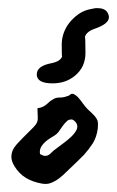

<svg xmlns="http://www.w3.org/2000/svg" viewBox="-20 -442 285 468"><path d="M209.9 -371.6Q186.8 -363.3 186 -346.7L186.8 -352.7Q188.3 -352.7 188.3 -312.8Q188.3 -278.1 162.1 -256.9Q139.8 -238.8 108.1 -238.8Q69.6 -238.8 69.6 -260.7Q69.6 -281.1 105.1 -287.9Q128.2 -292.4 132.1 -306Q132.1 -304.5 131.3 -304.5Q130.5 -304.5 130.5 -333.9Q130.5 -347.5 135.1 -361Q139.8 -374.6 148.6 -385.9Q157.5 -397.2 169.1 -405.9Q180.6 -414.6 194.5 -418.4Q199.9 -419.9 204.5 -420.6Q209.2 -421.4 213 -422.1H218.4Q241.6 -422.1 245.4 -402.5V-399.5Q245.4 -383.7 209.9 -371.6ZM71.3 -178.2Q78.6 -179.2 83 -181.2Q87.4 -183.1 90.8 -185.5Q94.2 -188 97.2 -190.9Q100.1 -193.8 105 -197.3Q112.3 -202.1 116 -203.1Q119.6 -204.1 123.3 -204.1Q127 -204.1 132.3 -204.6Q137.7 -205.1 147.9 -209Q149.4 -210 151.9 -211.9Q153.3 -213.4 155.8 -213.4Q156.7 -213.4 158.4 -213.1Q160.2 -212.9 165.3 -209.2Q170.4 -205.6 177.7 -195.8Q188.5 -180.2 196.8 -172.9Q205.1 -165.5 210.2 -159.9Q215.3 -154.3 217.8 -147.9Q218.8 -144.5 218.8 -138.7Q218.8 -134.3 218.3 -128.4Q215.3 -106.9 206.1 -92.5Q196.8 -78.1 184.6 -64.5Q176.3 -56.2 168 -48.1Q159.7 -40 150.9 -31.7Q142.1 -22.9 133.5 -15.1Q125 -7.3 116.7 -2.2Q108.4 2.9 99.6 5.4Q95.2 6.3 90.8 6.3Q86.4 6.3 81.5 5.4Q59.6 1.5 43 -8.5Q26.4 -18.6 15.1 -37.1Q8.3 -48.3 7.8 -58.1V-60.1Q7.8 -68.4 11.2 -75.9Q14.6 -83.5 21.2 -90.8Q27.8 -98.1 35.2 -105.5L62.5 -132.8Q67.4 -138.2 69.6 -142.3Q71.8 -146.5 72 -151.4Q72.3 -156.2 71.8 -162.4Q71.3 -168.5 71.3 -178.2ZM77.6 -66.4Q85.4 -62 90.3 -62Q94.7 -62 98.4 -64.2Q102.1 -66.4 106 -70.6Q109.9 -74.7 116.2 -79.1Q123.5 -85 134 -92.5Q144.5 -100.1 153.3 -108.4Q162.1 -116.7 166.5 -125.5Q168.5 -129.4 168.5 -133.3Q168.5 -137.7 166 -142.1Q159.7 -150.9 153.8 -150.9Q152.8 -150.9 148.9 -150.1Q145 -149.4 138.9 -142.6Q132.8 -135.7 127.4 -127.2Q122.1 -118.7 117.7 -115.2Q113.8 -111.8 106.4 -107.7Q99.1 -103.5 92 -97.7Q85 -91.8 80.6 -84.5Q77.1 -78.6 77.1 -71.3Q77.1 -68.8 77.6 -66.4Z"/></svg>

Font: DimaRavanNevis
Style: regular
Weight: 400
Designer: R.Balvardi
Foundry: Dima Software Group
Version: Version 1.00;May 26, 2019;FontCreator 11.5.0.2427 64-bit